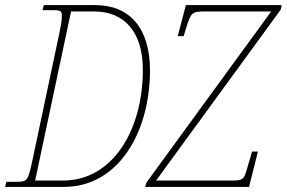

<svg xmlns="http://www.w3.org/2000/svg" viewBox="-39 -734 1126 754"><path d="M-19 0H212C427 0 550 -216 550 -458C550 -625 469 -714 335 -714H133L128 -694H172C199 -694 204 -690 204 -671C204 -654 198 -622 195 -608L87 -98C71 -25 68 -20 26 -20H-14ZM531 0H939L974 -139H951L931 -71C919 -29 916 -25 869 -25H574L1064 -697L1067 -714H691L659 -592H682L692 -624C711 -685 714 -689 767 -689H1026L536 -17ZM209 -25H99L240 -689H331C448 -689 522 -610 522 -460C522 -224 404 -25 209 -25Z"/></svg>

Font: Noto Serif Condensed Thin
Style: Italic
Weight: 100
Width: 3
Italic angle: -12°
Designer: Monotype Design Team
Foundry: Monotype Imaging Inc.
Version: Version 2.013